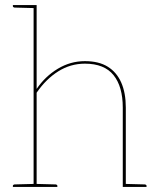

<svg xmlns="http://www.w3.org/2000/svg" viewBox="-20 -740 622 760"><path d="M113 0V-720H125V-388Q159 -438 209 -468Q259 -498 316 -498Q371 -498 406.5 -476Q442 -454 460 -413Q478 -372 478 -314V0H466V-314Q466 -397 429.5 -442.5Q393 -488 316 -488Q259 -488 210.5 -457.5Q162 -427 125 -373V0ZM475 0 476 -12 553 -10Q555 -10 557.5 -8.5Q560 -7 560 -5V0ZM31 0V-5Q31 -7 33.5 -8.5Q36 -10 38 -10L115 -12L116 0ZM116 -720 115 -708 38 -710Q36 -710 33.5 -711.5Q31 -713 31 -715V-720ZM122 0 123 -12 200 -10Q202 -10 204.5 -8.5Q207 -7 207 -5V0Z"/></svg>

Font: Aleo Thin
Style: Regular
Weight: 250
Designer: Alessio Laiso
Foundry: Alessio Laiso
Version: Version 2.001;gftools[0.9.29]